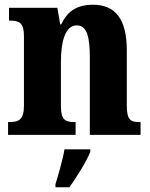

<svg xmlns="http://www.w3.org/2000/svg" viewBox="-20 -569 634 810"><path d="M14 0H299V-54H295C256 -54 237 -63 237 -120V-308C237 -388 253 -462 304 -462C347 -462 359 -412 359 -327V0H573V-54H569C530 -54 515 -63 515 -125V-356C515 -491 465 -549 372 -549C298 -549 262 -516 238 -466H234L222 -536H18V-482H22C61 -482 81 -473 81 -417V-123C81 -63 58 -54 19 -54H14ZM214 208V221H273C303 178 345 113 361 71V61H252C245 105 226 168 214 208Z"/></svg>

Font: Noto Serif Khmer Condensed ExtraBold
Style: Regular
Weight: 800
Width: 3
Designer: Danh Hong and the Monotype Design Team
Foundry: Monotype Imaging Inc.
Version: Version 2.004